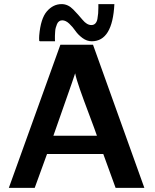

<svg xmlns="http://www.w3.org/2000/svg" viewBox="-20 -915 756 935"><path d="M23 0 274 -697H433L683 0H543L483 -165H209L149 0ZM240 -254H452Q443 -281 415 -355Q387 -429 369 -480.5Q351 -532 346 -558Q335 -524 301 -428Q267 -332 240 -254ZM171 -716Q170 -730 171 -742Q178 -825 208.5 -860Q239 -895 280 -895Q311 -895 336 -869.5Q361 -844 382 -818.5Q403 -793 425 -793Q437 -793 444.5 -801Q452 -809 454.5 -823.5Q457 -838 458 -850Q459 -862 459 -877.5Q459 -893 459 -895H537Q528 -714 427 -714Q403 -714 381.5 -730Q360 -746 347 -765Q334 -784 317 -800Q300 -816 283 -816Q274 -816 267.5 -811Q261 -806 257.5 -797.5Q254 -789 251.5 -780Q249 -771 248.5 -759.5Q248 -748 247.5 -740.5Q247 -733 247.5 -724Q248 -715 248 -714H174L173 -715Q172 -716 171 -716Z"/></svg>

Font: Coval
Style: Bold
Weight: 700
Foundry: Context Ltd
Version: Version 001.000